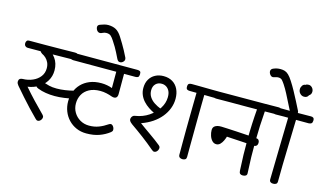

<svg xmlns="http://www.w3.org/2000/svg" viewBox="-123 -1571 3402 2001"><g transform="rotate(15 1578.0 -570.5)"><path d="M382 17Q373 17 367.5 13.5Q362 10 356 4Q309 -43 265.5 -89Q222 -135 180 -183Q138 -231 93 -283Q86 -292 80.5 -301.5Q75 -311 75 -324Q75 -333 78 -341.5Q81 -350 90 -356Q99 -362 116 -363Q175 -364 224 -385.5Q273 -407 302 -445Q331 -483 331 -534Q331 -570 318.5 -596.5Q306 -623 286.5 -641Q267 -659 245 -669Q230 -680 225.5 -687Q221 -694 221 -702Q221 -714 227.5 -724.5Q234 -735 243.5 -741.5Q253 -748 263 -748Q273 -748 280 -744Q336 -718 375.5 -664.5Q415 -611 415 -534Q415 -471 384.5 -420.5Q354 -370 302.5 -338.5Q251 -307 187 -298Q242 -234 297.5 -175.5Q353 -117 413 -57Q418 -51 421.5 -45.5Q425 -40 425 -31Q425 -20 418.5 -8.5Q412 3 402 10Q392 17 382 17ZM484 -277Q435 -277 388 -284.5Q341 -292 301 -308Q282 -315 277.5 -325.5Q273 -336 273 -349Q273 -366 284.5 -378.5Q296 -391 312 -391Q324 -391 346 -383Q368 -375 402.5 -366.5Q437 -358 484 -358Q528 -358 575 -365Q622 -372 660 -382Q668 -385 676 -383Q691 -382 701 -371Q711 -360 711 -343Q711 -329 703 -318Q695 -307 683 -303Q641 -292 587.5 -284.5Q534 -277 484 -277ZM83 -690Q68 -690 57 -700.5Q46 -711 46 -728Q46 -745 54 -755.5Q62 -766 77 -766Q171 -766 261 -766.5Q351 -767 430.5 -768Q510 -769 573 -770Q592 -771 602 -761.5Q612 -752 611 -732Q610 -712 600 -703.5Q590 -695 572 -694Q477 -692 350.5 -691Q224 -690 83 -690ZM903 14Q844 14 795 -7.5Q746 -29 710 -67Q674 -105 654.5 -154.5Q635 -204 635 -261Q635 -315 653 -364Q671 -413 707.5 -451Q744 -489 797.5 -511Q851 -533 922 -533Q953 -533 983.5 -527.5Q1014 -522 1040 -512Q1040 -561 1040 -614Q1040 -667 1040 -716Q1040 -733 1052.5 -741.5Q1065 -750 1082 -750Q1099 -750 1111.5 -742Q1124 -734 1124 -717Q1124 -656 1124 -594Q1124 -532 1124 -470Q1124 -439 1107 -428Q1090 -417 1060 -427Q1034 -437 1000.5 -444.5Q967 -452 933 -452Q862 -452 814 -426Q766 -400 742.5 -357Q719 -314 719 -261Q719 -208 744.5 -165Q770 -122 813.5 -97Q857 -72 910 -72Q967 -72 1014 -90Q1061 -108 1106 -139Q1111 -142 1116.5 -144.5Q1122 -147 1127 -147Q1137 -147 1146 -139Q1155 -131 1160.5 -119Q1166 -107 1166 -95Q1166 -85 1162.5 -80Q1159 -75 1151 -67Q1102 -29 1042 -7.5Q982 14 903 14ZM576 -688Q557 -688 546.5 -697Q536 -706 537 -728Q538 -751 548.5 -757.5Q559 -764 578 -764H1249Q1268 -764 1277.5 -756.5Q1287 -749 1286 -726Q1285 -703 1275.5 -695.5Q1266 -688 1247 -688Z M1052 -794Q1039 -794 1031.5 -800Q1024 -806 1017 -819Q999 -856 985.5 -882.5Q972 -909 957.5 -934Q943 -959 921 -992Q902 -1022 885 -1037Q868 -1052 837 -1052Q815 -1052 798 -1042.5Q781 -1033 767 -1034Q754 -1035 744.5 -1043.5Q735 -1052 730 -1064.5Q725 -1077 725 -1087Q725 -1099 732 -1106.5Q739 -1114 752 -1118Q772 -1126 793 -1131.5Q814 -1137 836 -1137Q885 -1136 918.5 -1117.5Q952 -1099 982 -1052Q1004 -1018 1022 -987Q1040 -956 1057.5 -924.5Q1075 -893 1093 -855Q1095 -850 1096 -845Q1097 -840 1097 -835Q1097 -825 1090 -815.5Q1083 -806 1073 -800Q1063 -794 1052 -794Z M1636 15Q1629 15 1623 11.5Q1617 8 1607 0Q1545 -53 1477 -104Q1409 -155 1344 -200Q1336 -206 1327.5 -213.5Q1319 -221 1313.5 -230Q1308 -239 1308 -248Q1308 -257 1312 -267Q1316 -277 1325.5 -285.5Q1335 -294 1350 -295Q1430 -308 1492 -349.5Q1554 -391 1590.5 -448.5Q1627 -506 1628 -568Q1629 -610 1615.5 -636.5Q1602 -663 1580 -676.5Q1558 -690 1532 -690Q1492 -691 1466.5 -665.5Q1441 -640 1441 -596Q1441 -556 1461 -525Q1481 -494 1514.5 -472Q1548 -450 1585 -436L1597 -399L1541 -371Q1503 -388 1469.5 -410.5Q1436 -433 1410.5 -461Q1385 -489 1370.5 -523.5Q1356 -558 1356 -598Q1356 -652 1378.5 -691Q1401 -730 1440.5 -751Q1480 -772 1530 -772Q1586 -772 1626.5 -747.5Q1667 -723 1688.5 -678.5Q1710 -634 1710 -575Q1710 -521 1690.5 -470Q1671 -419 1634.5 -374.5Q1598 -330 1546 -295Q1494 -260 1428 -237Q1452 -219 1483 -197Q1514 -175 1547.5 -151.5Q1581 -128 1612 -105Q1643 -82 1666 -63Q1673 -57 1676.5 -51Q1680 -45 1680 -35Q1680 -24 1674 -12Q1668 0 1658 7.5Q1648 15 1636 15ZM1941 14Q1923 14 1911 5Q1899 -4 1899 -24Q1899 -86 1899 -154.5Q1899 -223 1899.5 -294.5Q1900 -366 1901 -437Q1902 -508 1903 -577Q1904 -646 1905 -708Q1905 -727 1917.5 -740Q1930 -753 1947 -753Q1965 -753 1977 -740Q1989 -727 1989 -708Q1988 -646 1987 -577Q1986 -508 1985.5 -436.5Q1985 -365 1984.5 -293Q1984 -221 1983.5 -152Q1983 -83 1983 -21Q1983 -3 1972 5.5Q1961 14 1941 14ZM2127 -690Q2100 -690 2069 -690.5Q2038 -691 2005.5 -691.5Q1973 -692 1941.5 -692Q1910 -692 1881.5 -692.5Q1853 -693 1830 -693Q1813 -693 1802 -700Q1791 -707 1792 -732Q1793 -755 1804 -761.5Q1815 -768 1832 -768Q1868 -768 1906 -767.5Q1944 -767 1982 -766.5Q2020 -766 2057.5 -765.5Q2095 -765 2129 -765Q2146 -766 2157 -757Q2168 -748 2167 -725Q2167 -703 2155.5 -696Q2144 -689 2127 -690Z M2241 -228Q2215 -228 2196 -248Q2177 -268 2167 -298.5Q2157 -329 2157 -359Q2157 -391 2182 -405.5Q2207 -420 2248 -419Q2275 -418 2318.5 -416Q2362 -414 2411.5 -411Q2461 -408 2507.5 -405Q2554 -402 2588 -400Q2622 -398 2633 -396Q2649 -395 2657.5 -382Q2666 -369 2664 -351Q2663 -333 2651.5 -323Q2640 -313 2625 -314Q2614 -315 2585.5 -317Q2557 -319 2519.5 -321.5Q2482 -324 2444 -326Q2406 -328 2375 -330Q2344 -332 2329 -333Q2323 -312 2311.5 -287.5Q2300 -263 2282.5 -245.5Q2265 -228 2241 -228ZM2592 15Q2573 15 2563 6Q2553 -3 2552 -24Q2542 -196 2543.5 -364.5Q2545 -533 2559 -698Q2561 -717 2572.5 -730Q2584 -743 2601 -743Q2620 -743 2632.5 -728.5Q2645 -714 2643 -697Q2630 -533 2628 -363.5Q2626 -194 2636 -20Q2637 -2 2624.5 6.5Q2612 15 2592 15ZM2771 -691Q2696 -690 2612.5 -689Q2529 -688 2443 -688Q2357 -688 2274 -688Q2191 -688 2117 -687Q2099 -687 2089.5 -695Q2080 -703 2080 -725Q2080 -748 2090 -756Q2100 -764 2118 -765Q2192 -765 2275.5 -765.5Q2359 -766 2445 -766Q2531 -766 2614 -766.5Q2697 -767 2771 -768Q2789 -768 2798.5 -760Q2808 -752 2808 -730Q2809 -707 2799 -699Q2789 -691 2771 -691Z M2920 16Q2901 16 2890 7Q2879 -2 2880 -23Q2883 -199 2887 -373Q2891 -547 2895 -722Q2896 -739 2907 -748Q2918 -757 2937 -757Q2959 -757 2969.5 -747.5Q2980 -738 2980 -719Q2976 -544 2970.5 -369.5Q2965 -195 2964 -20Q2964 -1 2952.5 7.5Q2941 16 2920 16ZM2759 -688Q2741 -688 2730 -697Q2719 -706 2720 -728Q2721 -751 2732.5 -758Q2744 -765 2761 -764Q2940 -761 3119 -764Q3136 -765 3146.5 -757Q3157 -749 3156 -726Q3155 -704 3144.5 -696.5Q3134 -689 3117 -688Q3028 -687 2938 -688.5Q2848 -690 2759 -688ZM2933 -726Q2920 -726 2913 -731.5Q2906 -737 2899 -750Q2878 -790 2855 -836.5Q2832 -883 2808 -929Q2784 -975 2759 -1013Q2743 -1037 2729.5 -1052Q2716 -1067 2691 -1068Q2674 -1069 2656 -1062.5Q2638 -1056 2629 -1056Q2617 -1056 2607 -1065Q2597 -1074 2591.5 -1086Q2586 -1098 2586 -1108Q2586 -1121 2593 -1129.5Q2600 -1138 2613 -1143Q2632 -1151 2649.5 -1154.5Q2667 -1158 2688 -1158Q2713 -1158 2734 -1151.5Q2755 -1145 2775.5 -1125.5Q2796 -1106 2821 -1067Q2849 -1024 2875.5 -975.5Q2902 -927 2927 -878.5Q2952 -830 2974 -786Q2979 -777 2979 -765Q2979 -755 2972 -746Q2965 -737 2954.5 -731.5Q2944 -726 2933 -726ZM2997 -943Q2972 -943 2953.5 -962Q2935 -981 2935 -1009Q2935 -1029 2947.5 -1047.5Q2960 -1066 2982 -1067Q2987 -1072 2994.5 -1074Q3002 -1076 3015 -1076Q3028 -1076 3040 -1068Q3052 -1060 3060 -1046.5Q3068 -1033 3068 -1016Q3068 -1000 3061.5 -989Q3055 -978 3043 -970Q3039 -960 3028 -951.5Q3017 -943 2997 -943Z"/></g></svg>

Font: Playpen Sans Deva
Style: Regular
Weight: 400
Designer: Pooja Saxena, Gunjan Panchal, Laura Meseguer, Veronika Burian, José Scaglione
Foundry: TypeTogether
Version: Version 2.000